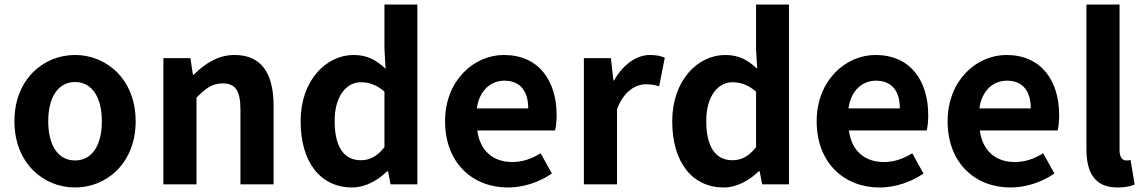

<svg xmlns="http://www.w3.org/2000/svg" viewBox="-20 -818 5077 852"><path d="M313 14C453 14 582 -94 582 -280C582 -466 453 -574 313 -574C173 -574 44 -466 44 -280C44 -94 173 14 313 14ZM313 -106C237 -106 194 -174 194 -280C194 -385 237 -454 313 -454C389 -454 432 -385 432 -280C432 -174 389 -106 313 -106Z M705 0H852V-385C893 -426 922 -448 968 -448C1023 -448 1047 -418 1047 -331V0H1194V-349C1194 -490 1142 -574 1021 -574C945 -574 888 -534 839 -486H836L825 -560H705Z M1543 14C1601 14 1657 -18 1698 -58H1702L1713 0H1832V-798H1686V-601L1691 -513C1651 -550 1612 -574 1549 -574C1428 -574 1314 -462 1314 -280C1314 -96 1404 14 1543 14ZM1581 -107C1507 -107 1465 -165 1465 -281C1465 -393 1518 -453 1581 -453C1616 -453 1652 -442 1686 -411V-165C1653 -123 1620 -107 1581 -107Z M2234 14C2303 14 2374 -10 2429 -48L2379 -138C2339 -113 2299 -99 2253 -99C2170 -99 2110 -147 2098 -239H2443C2447 -252 2450 -279 2450 -307C2450 -461 2370 -574 2216 -574C2083 -574 1955 -461 1955 -280C1955 -95 2077 14 2234 14ZM2096 -337C2107 -418 2159 -460 2218 -460C2290 -460 2324 -412 2324 -337Z M2571 0H2718V-334C2749 -415 2802 -444 2846 -444C2869 -444 2885 -441 2905 -435L2930 -562C2913 -569 2895 -574 2864 -574C2806 -574 2746 -534 2705 -461H2702L2691 -560H2571Z M3192 14C3250 14 3306 -18 3347 -58H3351L3362 0H3481V-798H3335V-601L3340 -513C3300 -550 3261 -574 3198 -574C3077 -574 2963 -462 2963 -280C2963 -96 3053 14 3192 14ZM3230 -107C3156 -107 3114 -165 3114 -281C3114 -393 3167 -453 3230 -453C3265 -453 3301 -442 3335 -411V-165C3302 -123 3269 -107 3230 -107Z M3883 14C3952 14 4023 -10 4078 -48L4028 -138C3988 -113 3948 -99 3902 -99C3819 -99 3759 -147 3747 -239H4092C4096 -252 4099 -279 4099 -307C4099 -461 4019 -574 3865 -574C3732 -574 3604 -461 3604 -280C3604 -95 3726 14 3883 14ZM3745 -337C3756 -418 3808 -460 3867 -460C3939 -460 3973 -412 3973 -337Z M4464 14C4533 14 4604 -10 4659 -48L4609 -138C4569 -113 4529 -99 4483 -99C4400 -99 4340 -147 4328 -239H4673C4677 -252 4680 -279 4680 -307C4680 -461 4600 -574 4446 -574C4313 -574 4185 -461 4185 -280C4185 -95 4307 14 4464 14ZM4326 -337C4337 -418 4389 -460 4448 -460C4520 -460 4554 -412 4554 -337Z M4939 14C4974 14 4998 8 5015 1L4997 -108C4987 -106 4983 -106 4977 -106C4963 -106 4948 -117 4948 -151V-798H4801V-157C4801 -53 4837 14 4939 14Z"/></svg>

Font: Source Han Sans CN
Style: Bold
Weight: 700
Designer: Ryoko NISHIZUKA 西塚涼子 (kana, bopomofo & ideographs); Paul D. Hunt (Latin, Greek & Cyrillic); Sandoll Communications 산돌커뮤니
Foundry: Adobe
Version: Version 2.001;hotconv 1.0.107;makeotfexe 2.5.65593